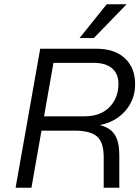

<svg xmlns="http://www.w3.org/2000/svg" viewBox="-20 -878 652 898"><path d="M572 -858 419 -700H352L479 -858ZM328 -267H174L127 0H53L168 -650H432Q516 -650 564 -605.5Q612 -561 612 -484Q612 -413 567 -360.5Q522 -308 447 -293Q496 -281 517 -247.5Q538 -214 538 -153V0H465V-144Q465 -212 434 -239.5Q403 -267 328 -267ZM419 -584H230L186 -334H375Q450 -334 492 -377Q534 -420 534 -486Q534 -533 504 -558.5Q474 -584 419 -584Z"/></svg>

Font: Overused Grotesk
Style: Italic
Weight: 400
Italic angle: -10°
Version: Version 0.003